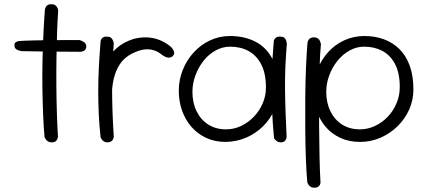

<svg xmlns="http://www.w3.org/2000/svg" viewBox="-20 -669 2008 901"><path d="M224 -1Q213 -1 206.5 -4.5Q200 -8 196 -13.5Q192 -19 190.5 -22.5Q189 -26 189 -26Q185 -69 182.5 -128Q180 -187 179 -253.5Q178 -320 179.5 -387Q181 -454 184 -515.5Q187 -577 191 -626Q191 -626 192 -629.5Q193 -633 196 -638Q199 -643 205.5 -646.5Q212 -650 222 -649Q234 -649 240 -644Q246 -639 249 -633Q252 -627 252.5 -622Q253 -617 253 -617Q250 -578 248 -521Q246 -464 245 -398.5Q244 -333 244.5 -266Q245 -199 247 -137Q249 -75 252 -26Q252 -26 251 -22.5Q250 -19 247.5 -13.5Q245 -8 239 -4.5Q233 -1 224 -1ZM358 -426Q279 -426 208 -427Q137 -428 81 -429Q81 -429 76 -430Q71 -431 64.5 -433.5Q58 -436 53 -441Q48 -446 48 -454Q47 -462 49.5 -466Q52 -470 56 -472Q60 -474 62.5 -475Q65 -476 65 -476Q73 -477 95 -478Q117 -479 147.5 -479.5Q178 -480 213.5 -480.5Q249 -481 285 -481Q321 -481 353 -481Q353 -481 356.5 -480Q360 -479 364.5 -477Q369 -475 374 -471.5Q379 -468 382 -463Q385 -458 385 -451Q385 -442 380.5 -436.5Q376 -431 371 -429Q366 -427 362 -426.5Q358 -426 358 -426Z M484 -144Q476 -143 471 -146Q466 -149 463 -153.5Q460 -158 458.5 -162Q457 -166 457 -166Q455 -177 453.5 -183Q452 -189 451.5 -196.5Q451 -204 451.5 -219Q452 -234 453 -263Q457 -322 474.5 -366.5Q492 -411 525 -441Q558 -471 606 -486Q640 -495 671 -493.5Q702 -492 729.5 -481Q757 -470 781 -450Q781 -450 784 -447Q787 -444 790.5 -439Q794 -434 796 -428Q798 -422 797 -416Q796 -410 789 -404Q780 -398 771 -398.5Q762 -399 753.5 -403.5Q745 -408 740 -412Q735 -416 735 -416Q708 -436 677.5 -437.5Q647 -439 616 -425Q566 -405 540.5 -364.5Q515 -324 508 -268Q505 -241 504 -227Q503 -213 502.5 -205.5Q502 -198 502 -190.5Q502 -183 503 -167Q503 -167 503 -162Q503 -157 498.5 -151.5Q494 -146 484 -144ZM484 -1Q475 -1 469 -4.5Q463 -8 459 -13Q455 -18 453.5 -21.5Q452 -25 452 -25Q446 -79 443.5 -133Q441 -187 441 -242.5Q441 -298 444 -355.5Q447 -413 452 -474Q452 -474 452.5 -477.5Q453 -481 456 -486Q459 -491 465.5 -494.5Q472 -498 483 -497Q494 -497 500 -492.5Q506 -488 509 -481.5Q512 -475 513 -470.5Q514 -466 514 -466Q510 -415 508 -363Q506 -311 506 -256.5Q506 -202 508 -144.5Q510 -87 514 -26Q514 -26 513 -22Q512 -18 509.5 -13.5Q507 -9 501 -5Q495 -1 484 -1Z M1039 -3Q989 -3 948.5 -21.5Q908 -40 879 -73Q850 -106 834.5 -149.5Q819 -193 819 -243Q819 -294 837.5 -340.5Q856 -387 889 -423Q922 -459 965.5 -479.5Q1009 -500 1059 -500Q1127 -500 1178.5 -473.5Q1230 -447 1259 -391.5Q1288 -336 1288 -250Q1288 -200 1268.5 -155.5Q1249 -111 1215 -77Q1181 -43 1136 -23.5Q1091 -4 1039 -3ZM1041 -62Q1078 -62 1111.5 -78Q1145 -94 1171 -121Q1197 -148 1212.5 -183.5Q1228 -219 1228 -258Q1228 -324 1206 -366.5Q1184 -409 1146.5 -429.5Q1109 -450 1060 -450Q1024 -450 991.5 -432Q959 -414 935 -383.5Q911 -353 897 -315Q883 -277 883 -238Q883 -187 902.5 -147Q922 -107 957.5 -84.5Q993 -62 1041 -62ZM1299 -1Q1287 -1 1280 -6Q1273 -11 1269.5 -15.5Q1266 -20 1266 -20Q1259 -93 1256 -167.5Q1253 -242 1255.5 -319.5Q1258 -397 1265 -478Q1265 -478 1267 -483Q1269 -488 1276 -493Q1283 -498 1297 -497Q1308 -497 1314 -492Q1320 -487 1322.5 -480Q1325 -473 1325.5 -468.5Q1326 -464 1326 -464Q1322 -413 1319.5 -361Q1317 -309 1317.5 -255.5Q1318 -202 1320 -145Q1322 -88 1325 -26Q1325 -26 1324.5 -22.5Q1324 -19 1321.5 -14Q1319 -9 1313.5 -5Q1308 -1 1299 -1Z M1670 -3Q1618 -3 1577 -22Q1536 -41 1508 -74Q1480 -107 1465.5 -150.5Q1451 -194 1451 -244Q1451 -296 1469.5 -342.5Q1488 -389 1520 -424.5Q1552 -460 1596 -480Q1640 -500 1690 -500Q1740 -500 1782 -484.5Q1824 -469 1855 -438Q1886 -407 1903 -360Q1920 -313 1920 -249Q1920 -199 1900 -154.5Q1880 -110 1845 -76Q1810 -42 1765 -22.5Q1720 -3 1670 -3ZM1456 212Q1446 212 1439.5 208.5Q1433 205 1429 199.5Q1425 194 1423.5 190Q1422 186 1422 186Q1418 143 1415.5 78.5Q1413 14 1412.5 -61Q1412 -136 1412.5 -211.5Q1413 -287 1416 -354Q1419 -421 1423 -469Q1423 -469 1424 -473Q1425 -477 1428 -482Q1431 -487 1437.5 -490.5Q1444 -494 1455 -494Q1466 -493 1472 -488.5Q1478 -484 1481 -477.5Q1484 -471 1485 -466.5Q1486 -462 1486 -462Q1482 -421 1480 -358.5Q1478 -296 1477.5 -222.5Q1477 -149 1477.5 -73.5Q1478 2 1479.5 70Q1481 138 1484 187Q1484 187 1483.5 191Q1483 195 1480.5 199.5Q1478 204 1472 208Q1466 212 1456 212ZM1669 -62Q1706 -62 1740 -78Q1774 -94 1800 -121.5Q1826 -149 1841 -185Q1856 -221 1856 -260Q1856 -326 1834 -368Q1812 -410 1774.5 -430Q1737 -450 1689 -450Q1653 -450 1620.5 -432Q1588 -414 1563.5 -383.5Q1539 -353 1525 -315Q1511 -277 1511 -238Q1511 -187 1530.5 -147Q1550 -107 1585.5 -84.5Q1621 -62 1669 -62Z"/></svg>

Font: Sour Gummy Black ExtraLight
Style: Regular
Weight: 250
Version: Version 1.000